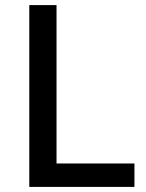

<svg xmlns="http://www.w3.org/2000/svg" viewBox="-20 -734 575 754"><path d="M95 0V-714H202V-92H508V0Z"/></svg>

Font: Noto Sans Tai Tham Medium
Style: Regular
Weight: 500
Designer: Monotype Design Team 2013. Revised by David WIlliams 2020
Foundry: Monotype Imaging Inc.
Version: Version 2.002; ttfautohint (v1.8.4.7-5d5b)